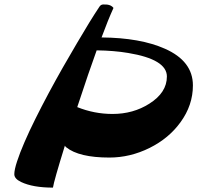

<svg xmlns="http://www.w3.org/2000/svg" viewBox="-20 -815 888 864"><path d="M272 -159.7Q222.2 1 218.3 29.3Q127.9 29.3 74.7 3.9Q44.4 -10.7 44.4 -31Q44.4 -51.3 56.9 -89.1Q69.3 -127 90.3 -175.5Q111.3 -224.1 139.4 -280.5Q167.5 -336.9 198.7 -395.3Q230 -453.6 262.7 -511.2Q295.4 -568.8 326.2 -620.6Q386.2 -723.1 427.7 -785.2Q434.1 -794.9 444.8 -794.9Q455.6 -794.9 461.9 -794.4Q481.4 -792 490.7 -779.3Q465.8 -724.6 437 -646.5Q611.3 -645 722.2 -595.7Q848.1 -540 848.1 -430.7Q848.1 -341.3 792 -264.6Q739.7 -192.4 653.3 -149.4Q565.9 -106 472.2 -106Q335.4 -106 277.8 -152.3Q273.9 -155.3 272 -159.7ZM415 -588.4Q381.8 -497.6 327.6 -333Q404.3 -302.2 486.3 -302.2Q579.6 -302.2 652.3 -348.6Q731 -398.4 731 -470.7Q731 -547.9 556.6 -576.7Q493.2 -587.4 415 -588.4Z"/></svg>

Font: Molle
Style: Regular
Weight: 400
Italic angle: -22°
Designer: Elena Albertoni
Foundry: Elena Albertoni
Version: Version 1.001; ttfautohint (v0.92) -l 12 -r 12 -G 200 -x 10 